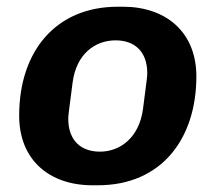

<svg xmlns="http://www.w3.org/2000/svg" viewBox="-20 -541 642 571"><path d="M564 -314C564 -446 473 -521 346 -521H330C148 -521 37 -391 37 -197C37 -65 127 10 255 10H271C461 10 564 -129 564 -314ZM405 -215C393 -131 337 -90 277 -90C222 -90 183 -122 183 -188C183 -196 184 -205 196 -296C207 -380 262 -421 324 -421C379 -421 418 -389 418 -323C418 -315 417 -306 405 -215Z"/></svg>

Font: Chivo
Style: Bold Italic
Weight: 700
Italic angle: -8°
Designer: Hector Gatti
Foundry: Omnibus-Type
Version: Version 1.003;PS 001.003;hotconv 1.0.70;makeotf.lib2.5.58329